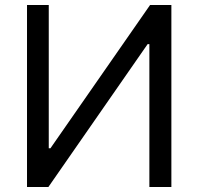

<svg xmlns="http://www.w3.org/2000/svg" viewBox="-20 -747 792 767"><path d="M87.9 -727.1H174.8V-154.8H181.6L579.6 -727.1H664.6V0H576.7V-570.8H569.8L173.3 0H87.9Z"/></svg>

Font: Sahel VF Regular
Style: Regular
Weight: 400
Foundry: Saber Rastikerdar (saber.rastikerdar@gmail.com)
Version: Version 3.4.0